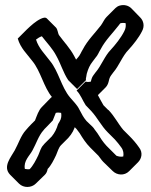

<svg xmlns="http://www.w3.org/2000/svg" viewBox="-20 -614 594 757"><path d="M97 53C91 54 84 53 78 52C72 20 97 0 108 -21C123 -48 132 -79 152 -101C156 -107 162 -111 166 -116L188 -139C192 -148 197 -162 200 -169C208 -171 215 -170 221 -169C223 -158 222 -146 215 -135C213 -131 211 -129 209 -125C203 -105 196 -91 184 -76L159 -51C156 -48 154 -46 151 -42C141 -32 138 -18 131 -2C122 17 110 40 97 53ZM121 110 157 75C163 69 166 62 168 52C181 39 192 17 201 -2C208 -18 211 -32 221 -42L249 -70C265 -88 272 -102 279 -125C281 -129 283 -131 285 -135C297 -155 293 -177 279 -191V-192L243 -227C226 -244 198 -245 181 -229L180 -228L145 -192C132 -179 126 -159 118 -139L102 -123C95 -116 89 -109 82 -101C62 -79 53 -48 38 -21C24 5 -11 43 20 75L55 110C73 128 104 127 121 110ZM145 -471C164 -446 187 -423 202 -394C220 -362 229 -328 249 -298L284 -263L319 -298C318 -303 319 -307 320 -311L322 -323C328 -344 334 -357 345 -371L357 -387C365 -395 370 -409 377 -420C395 -455 425 -484 448 -514C450 -517 453 -520 454 -522C461 -524 469 -524 475 -523C477 -514 476 -502 470 -491C457 -465 436 -439 417 -418C393 -394 379 -354 357 -329C352 -321 344 -314 341 -303L338 -292C332 -291 326 -290 319 -292H317L282 -257C298 -241 306 -217 318 -199L339 -177C365 -149 378 -119 405 -92L433 -64C443 -53 450 -44 458 -33C467 -21 468 -8 466 3C457 5 446 3 439 0L429 -10L400 -39C386 -54 375 -71 364 -89L352 -105C351 -107 349 -110 345 -114L321 -137C309 -151 303 -163 293 -182C284 -201 269 -214 256 -230C222 -270 211 -333 177 -374C157 -401 133 -423 122 -458C130 -464 136 -468 145 -471ZM141 -540C120 -530 102 -513 86 -498L85 -497L50 -462C61 -424 86 -402 107 -374C141 -333 152 -270 186 -230C199 -214 214 -201 223 -182C235 -158 244 -144 261 -127L280 -107C280 -107 282 -106 282 -105L294 -89C306 -69 319 -49 336 -32L368 0C375 8 379 16 387 24L388 25L424 60C441 77 470 80 489 61L524 26C539 11 544 -13 528 -33C517 -49 504 -64 490 -78L466 -102C445 -127 432 -155 408 -180C407 -181 407 -180 406 -181L388 -199C381 -210 374 -225 366 -239L396 -269C402 -275 406 -283 408 -291L411 -303C414 -314 422 -321 427 -329C449 -354 463 -394 487 -418C506 -439 527 -465 540 -491C551 -511 546 -532 533 -545L498 -581C487 -592 470 -597 452 -592C445 -590 439 -586 435 -582L400 -547C391 -538 386 -525 378 -514C355 -484 325 -455 307 -420C300 -409 295 -395 287 -387L280 -379C278 -382 275 -389 272 -394C256 -424 232 -449 213 -475C208 -482 208 -497 201 -505L200 -506L165 -541C159 -547 150 -544 141 -540Z"/></svg>

Font: Dictator
Style: Chalk
Weight: 500
Version: Version MIL.1277